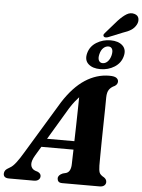

<svg xmlns="http://www.w3.org/2000/svg" viewBox="-99 -1178 913 1232"><g transform="rotate(5 357.5 -562.5)"><path d="M160.5 -162Q137.5 -123.5 141.2 -99Q145 -74.5 168 -65L187.5 -58.5Q207 -48.5 207 -32.5Q207 -17.5 196.2 -8.8Q185.5 0 167.5 0H6.5Q-29.5 0 -29.5 -28Q-29.5 -40 -22.5 -49.5Q-15.5 -59 6.5 -71Q24.5 -80.5 45.5 -108Q66.5 -135.5 88.5 -173L296.5 -516.5Q361 -617 435 -665Q509 -713 590.5 -713Q623 -713 636 -703.8Q649 -694.5 649 -680.5Q649 -662 630 -650.5Q608 -641 595.5 -623.8Q583 -606.5 582.5 -572Q582.5 -547 581.8 -500.8Q581 -454.5 580 -399Q579 -343.5 578.2 -289.2Q577.5 -235 577.2 -192.8Q577 -150.5 577 -133Q577.5 -102.5 583 -88Q588.5 -73.5 613.5 -60Q630 -48.5 630 -31.5Q630 -17.5 619.5 -8.8Q609 0 590 0H349.5Q331.5 0 324.5 -8.2Q317.5 -16.5 317.5 -28Q317.5 -49.5 347.5 -62L369 -67.5Q385 -73 392.5 -89.2Q400 -105.5 400 -130Q400.5 -145 401 -168.5Q401.5 -192 402.5 -220.5H195.5ZM352 -483.5 227.5 -275H403.5Q405 -322 406 -373.2Q407 -424.5 408 -472.5Q409 -520.5 409.5 -558.5Q398 -546.5 383.8 -528.5Q369.5 -510.5 352 -483.5ZM613 -1069.5Q641 -1099.5 666 -1114.8Q691 -1130 717 -1122Q740 -1115 744.2 -1095Q748.5 -1075 737.5 -1054.5Q725.5 -1032.5 704.8 -1019.2Q684 -1006 651.5 -995.5L559 -958Q537 -951.5 531 -963.5Q528 -970 532.2 -976.5Q536.5 -983 543 -989.5ZM528.5 -750Q478.5 -750 451.2 -775Q424 -800 436 -845Q448 -890 488.8 -915Q529.5 -940 579 -940Q629.5 -940 656.5 -914.5Q683.5 -889 671.5 -845Q660 -801 619.8 -775.5Q579.5 -750 528.5 -750ZM568.5 -899.5Q551 -899.5 536 -885.8Q521 -872 514.5 -845Q508 -818.5 515.8 -804Q523.5 -789.5 540.5 -789.5Q558 -789.5 572.5 -804.2Q587 -819 593.5 -845Q599.5 -871.5 592.5 -885.5Q585.5 -899.5 568.5 -899.5Z"/></g></svg>

Font: Fraunces 9pt
Style: Bold Italic
Weight: 700
Italic angle: -16°
Version: Version 1.000;[b76b70a41]